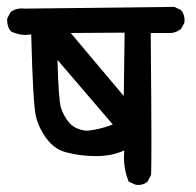

<svg xmlns="http://www.w3.org/2000/svg" viewBox="-38 -585 558 546"><path d="M315.4 -157.2Q280.3 -141.1 235.4 -141.1Q189.5 -141.1 148.4 -152.3Q111.3 -162.1 85.9 -203.1Q71.8 -225.1 64.5 -252.4Q55.7 -287.1 50.8 -487.3Q42.5 -485.8 33.7 -485.8Q13.7 -485.8 -6.8 -495.6L-7.8 -497.1Q-17.6 -508.8 -17.6 -526.9Q-17.6 -528.8 -17.6 -532.2L-8.3 -549.8L-6.8 -551.3Q5.9 -561 22.9 -561Q27.3 -561 31.7 -560.5L457.5 -565.4L475.6 -557.1L476.6 -556.2Q486.8 -544.9 486.8 -528.3Q486.8 -524.9 486.3 -520L476.6 -502.4Q461.9 -491.7 448.2 -491.2H390.6Q392.6 -269.5 392.6 -185.1Q392.6 -100.6 391.6 -87.9L382.3 -69.3L381.3 -68.4Q371.1 -59.1 355.5 -59.1Q348.6 -59.1 346.7 -60.1L328.1 -68.4Q320.8 -86.4 317.6 -103.3Q314.5 -120.1 314.5 -137.7Q314.5 -138.2 315.4 -157.2ZM199.7 -214.4Q203.6 -213.4 207.3 -213.4Q210.9 -213.4 216.3 -213.9Q221.7 -214.4 231.9 -216.3Q253.4 -220.2 282.7 -231L125.5 -414.6Q128.4 -300.3 135.5 -278.1Q142.6 -255.9 158.2 -236.8Q173.3 -219.2 199.7 -214.4ZM314 -312 316.4 -492.2 163.1 -491.2Z"/></svg>

Font: Bakudai
Style: Bold
Weight: 700
Version: Version 1.48